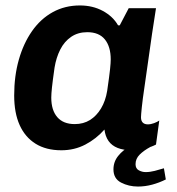

<svg xmlns="http://www.w3.org/2000/svg" viewBox="-20 -541 649 704"><path d="M205 10Q149 10 110.5 -14Q72 -38 52 -82.5Q32 -127 32 -191Q32 -262 49 -322Q66 -382 97.5 -427Q129 -472 173.5 -496.5Q218 -521 273 -521Q320 -521 357 -501Q394 -481 413 -448H419L452 -511H552Q545 -468 537.5 -417Q530 -366 523 -315Q516 -264 509.5 -220.5Q503 -177 500 -148Q497 -119 497 -111Q497 -98 503.5 -91.5Q510 -85 522 -85Q533 -85 545 -89.5Q557 -94 564 -99L552 -11Q537 -3 513.5 3.5Q490 10 464 10Q433 10 411.5 1.5Q390 -7 378 -24Q366 -41 363 -66Q333 -32 293 -11Q253 10 205 10ZM254 -86Q286 -86 310 -101Q334 -116 350.5 -143.5Q367 -171 373 -208Q381 -263 383.5 -287Q386 -311 386 -323Q386 -370 364.5 -396.5Q343 -423 300 -423Q266 -423 241 -406Q216 -389 201 -359.5Q186 -330 180 -293Q173 -244 170.5 -220Q168 -196 168 -183Q168 -137 190 -111.5Q212 -86 254 -86ZM486 143Q452 143 424 128.5Q396 114 396 80Q396 52 413.5 30.5Q431 9 453 -2H531Q507 11 492 26Q477 41 477 61Q477 77 489 83.5Q501 90 514 90Q530 90 547.5 85.5Q565 81 581 76L588 117Q564 129 538 136Q512 143 486 143Z"/></svg>

Font: Chivo Medium SemiBold
Style: Italic
Weight: 600
Italic angle: -8.05°
Version: Version 2.002